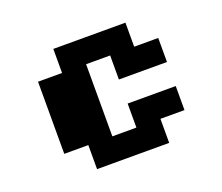

<svg xmlns="http://www.w3.org/2000/svg" viewBox="-106 -781 1087 938"><g transform="rotate(-20 437.5 -312.5)"><path d="M250 0V-125H125V-500H250V-625H625V-500H750V-375H500V-500H375V-125H500V-250H750V-125H625V0Z"/></g></svg>

Font: Silkscreen
Style: Bold
Weight: 700
Designer: Jason Kottke
Foundry: Jason Kottke
Version: Version 1.001; ttfautohint (v1.8.4.7-5d5b)